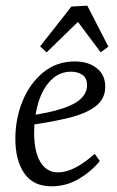

<svg xmlns="http://www.w3.org/2000/svg" viewBox="-20 -642 413 675"><path d="M243 -426Q290 -426 320 -402.5Q350 -379 350 -337Q350 -295 317 -269Q284 -243 221 -227.5Q158 -212 69 -200L73 -234Q153 -245 199.5 -260.5Q246 -276 266 -296.5Q286 -317 286 -342Q286 -368 269.5 -379Q253 -390 230 -390Q189 -390 159.5 -360.5Q130 -331 115 -282Q100 -233 100 -176Q100 -109 122 -72.5Q144 -36 184 -36Q213 -36 245.5 -53Q278 -70 313 -101L331 -76Q301 -39 257 -13Q213 13 161 13Q97 13 65.5 -32.5Q34 -78 34 -154Q34 -225 59.5 -287Q85 -349 132 -387.5Q179 -426 243 -426ZM121 -479 231 -619 287 -622 361 -478 334 -458 254 -565 144 -458Z"/></svg>

Font: Yrsa Light
Style: Italic
Weight: 300
Italic angle: -7.10001°
Designer: Anna Giedrys (Yrsa+Rasa design), David Brezina (Yrsa art-direction, Rasa art-direction, design)
Foundry: Rosetta Type Foundry
Version: Version 2.004